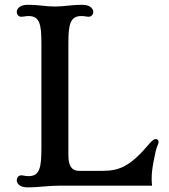

<svg xmlns="http://www.w3.org/2000/svg" viewBox="-20 -790 721 817"><path d="M51.3 -22.9C51.3 -11.2 61.5 7.3 96.7 7.3C150.4 7.3 173.8 0 246.6 0H627C622.6 -43.5 627 -75.7 642.1 -144.5C647 -167 654.8 -178.2 654.8 -185.1C654.8 -193.8 649.9 -198.2 643.1 -198.2C636.2 -198.2 630.4 -194.8 618.2 -181.6C534.7 -82 489.3 -63 415.5 -63H316.4C288.1 -63 271 -80.1 271 -128.9V-607.9C271 -689 280.3 -721.7 326.2 -721.7C342.8 -721.7 345.7 -718.8 357.9 -718.8C369.6 -718.8 377 -729.5 377 -739.3C377 -750.5 366.2 -769.5 330.6 -769.5C278.8 -769.5 254.4 -762.2 213.9 -762.2C172.4 -762.2 149.9 -769.5 96.7 -769.5C61.5 -769.5 51.3 -750.5 51.3 -739.3C51.3 -729.5 58.1 -718.8 69.8 -718.8C82.5 -718.8 87.4 -721.7 101.6 -721.7C147.5 -721.7 156.2 -689 156.2 -607.9V-161.1C156.2 -78.6 149.9 -40.5 101.6 -40.5C85 -40.5 81.1 -43.9 69.8 -43.9C58.1 -43.9 51.3 -32.2 51.3 -22.9Z"/></svg>

Font: Stoke
Style: Regular
Weight: 400
Designer: Nicole Fally
Foundry: Nicole Fally
Version: Version 1.002